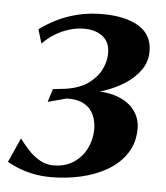

<svg xmlns="http://www.w3.org/2000/svg" viewBox="-58 -564 529 612"><g transform="rotate(5 206.5 -258.0)"><path d="M129 8.5Q91.5 8.5 62.5 1.5Q33.5 -5.5 14.5 -14.2Q-4.5 -23 -13.5 -28L21.5 -106Q34 -89 50.2 -71.2Q66.5 -53.5 87 -41.5Q107.5 -29.5 131.5 -29.5Q168.5 -29.5 195.2 -46.8Q222 -64 236.5 -92.5Q251 -121 251.5 -154.5Q251.5 -181 241.8 -202Q232 -223 211 -234.8Q190 -246.5 155.5 -245.5L96 -229.5L109 -271.5L148 -276Q193.5 -282.5 221.2 -302.5Q249 -322.5 261.8 -348.8Q274.5 -375 274.5 -400.5Q274.5 -436 251.5 -454Q228.5 -472 192 -472Q168 -472 144.2 -464.8Q120.5 -457.5 99.2 -444.5Q78 -431.5 60 -413L46.5 -457.5Q70.5 -475.5 100.5 -490.5Q130.5 -505.5 167 -514.5Q203.5 -523.5 246 -523.5Q320 -523.5 362.8 -497.2Q405.5 -471 405.5 -418Q405.5 -385 387 -358.5Q368.5 -332 338.2 -312.5Q308 -293 271.5 -280.8Q235 -268.5 200 -264V-273.5Q262 -282 304 -269.8Q346 -257.5 367.5 -230.8Q389 -204 389 -169.5Q389 -123.5 366.5 -89.8Q344 -56 306.5 -34.2Q269 -12.5 222.8 -2Q176.5 8.5 129 8.5Z"/></g></svg>

Font: Merriweather 120pt SemiBold
Style: Italic
Weight: 600
Italic angle: -7.8°
Version: Version 2.101